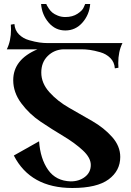

<svg xmlns="http://www.w3.org/2000/svg" viewBox="-20 -740 655 958"><path d="M14 -494Q35 -536 35 -594L34 -617L52 -620Q54 -589 74.5 -568.5Q95 -548 125 -539.5Q155 -531 176.5 -528Q198 -525 219 -525H591Q570 -483 570 -425L571 -402L553 -399Q551 -430 530.5 -450.5Q510 -471 480 -479.5Q450 -488 428.5 -491Q407 -494 386 -494H296Q250 -492 218 -460.5Q186 -429 186 -378Q186 -325 226.5 -280Q267 -235 325 -202Q383 -169 441 -135.5Q499 -102 539.5 -56.5Q580 -11 580 43Q580 112 522 155Q464 198 341 198Q132 198 49 36L175 -35Q181 52 220 107.5Q259 163 333 165Q375 165 404 142.5Q433 120 433 83Q433 47 393 10Q353 -27 296 -61Q239 -95 182.5 -133Q126 -171 86 -225Q46 -279 46 -340Q46 -443 167 -494ZM405 -720H430Q426 -667 391.5 -627.5Q357 -588 306 -588Q256 -588 222.5 -627.5Q189 -667 185 -720H211Q212 -717 214 -713Q216 -709 223.5 -697.5Q231 -686 241 -677.5Q251 -669 268.5 -662Q286 -655 306 -655Q342 -655 367 -671.5Q392 -688 398 -704Z"/></svg>

Font: Uncial Antiqua
Style: Regular
Weight: 400
Designer: Astigmatic (AOETI)
Foundry: Astigmatic (AOETI)
Version: Version 1.000